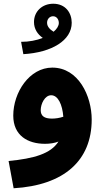

<svg xmlns="http://www.w3.org/2000/svg" viewBox="-20 -778 555 1028"><path d="M105 -488C258 -497 364 -562 364 -656C364 -709 331 -758 265 -758C206 -758 162 -717 162 -660C162 -622 182 -594 209 -575C176 -562 136 -554 93 -554ZM232 -656C232 -676 246 -691 264 -691C284 -691 295 -673 295 -655C295 -640 285 -623 267 -608C247 -620 232 -636 232 -656ZM53 230C323 214 471 82 471 -138C471 -264 400 -416 260 -416C138 -416 51 -284 51 -159C51 -52 129 -8 221 -8C248 -8 272 -12 293 -20C252 45 162 71 26 84ZM198 -188C198 -222 220 -268 254 -268C291 -268 314 -218 319 -153C298 -146 277 -143 258 -143C216 -143 198 -158 198 -188Z"/></svg>

Font: Noto Sans Arabic UI XBd
Style: Regular
Weight: 800
Designer: Monotype Design Team, Nadine Chahine and Nizar Qandah
Foundry: Monotype Imaging Inc.
Version: Version 2.010